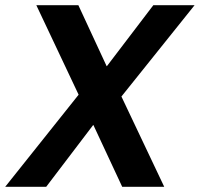

<svg xmlns="http://www.w3.org/2000/svg" viewBox="-37 -720 770 740"><path d="M-17 0 266 -355 103 -700H265L374 -465H375L554 -700H713L431 -348L596 0H434L323 -238H322L141 0Z"/></svg>

Font: DM Sans 28pt ExtraBold
Style: Italic
Weight: 800
Italic angle: -10°
Version: Version 4.004;gftools[0.9.30]